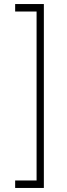

<svg xmlns="http://www.w3.org/2000/svg" viewBox="-20 -787 332 950"><path d="M55 143V106H161V-730H55V-767H197V143Z"/></svg>

Font: Zen Kaku Gothic New Light
Style: Regular
Weight: 300
Designer: Yoshimichi Ohira
Foundry: Positype
Version: Version 1.002